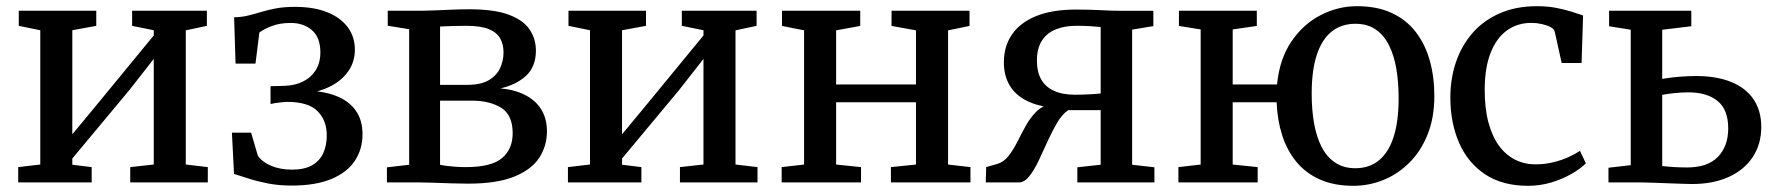

<svg xmlns="http://www.w3.org/2000/svg" viewBox="-20 -590 5743 621"><path d="M38.9 0V-49.5L110.3 -57.9V-492.2L40.7 -506.4V-555.3H291.4V-506.4L213.9 -492.2V-155.6L286.9 -243.7L477.3 -475.3V-492.2L407.3 -506.4V-555.3H649.1V-506.4L580.9 -491.9V-57.9L652.1 -49.5V0H401.2V-49.5L477.3 -57.9V-399.5L398.6 -298.9L213.9 -77.3V-57.2L276.5 -49.5V0Z M922.9 10.2Q882.2 10.2 847.3 3.5Q812.5 -3.3 784.7 -12.3Q756.9 -21.4 736.9 -27.5L730.1 -160.9H792.2L814 -86.4Q827.6 -66.2 856.9 -53.8Q886.2 -41.3 924.3 -41.3Q964.3 -41.3 989.2 -55.4Q1014 -69.6 1025.5 -94.6Q1036.9 -119.6 1036.9 -152Q1036.9 -200.8 1006.9 -230.6Q976.9 -260.5 908.9 -260.5Q903.3 -260.5 891.6 -259.3Q880 -258.1 869.3 -256.4Q858.6 -254.7 855 -253.6V-311.1L900.3 -312.4Q933.6 -313.3 959.6 -326.1Q985.7 -338.9 1001 -362.8Q1016.2 -386.7 1016.2 -420.7Q1016.2 -468.8 989.1 -492.3Q962 -515.8 920.1 -515.8Q885.2 -515.8 858.9 -505.7Q832.5 -495.5 818.9 -484.8L806.3 -384.2H741.9L737.2 -534.1Q761.6 -534.5 782.4 -539.7Q803.2 -544.8 824.7 -551.3Q846.1 -557.8 872.4 -562.8Q898.8 -567.8 934.5 -567.8Q995.3 -567.8 1038.5 -550.4Q1081.7 -533 1104.8 -501.9Q1127.8 -470.7 1127.8 -429.5Q1127.8 -390.8 1107.3 -360.8Q1086.8 -330.9 1050.8 -311.9Q1014.7 -293 968 -286.5V-296.4Q1023.7 -296.2 1065.2 -280.5Q1106.7 -264.9 1129.6 -233.8Q1152.5 -202.8 1152.5 -155.6Q1152.5 -107.6 1127.8 -70.1Q1103.1 -32.6 1052.2 -11.2Q1001.3 10.2 922.9 10.2Z M1493.5 4Q1470.1 4 1439.9 3Q1409.7 2 1382 1Q1354.4 0 1337.8 0H1231.4V-48.8L1303.4 -57.1V-495.5L1234.1 -506.8V-555.3H1346.4Q1363.4 -555.3 1389.2 -556.5Q1415.1 -557.7 1443.9 -558.8Q1472.7 -560 1497.7 -560Q1578.5 -560 1625.5 -542.5Q1672.6 -524.9 1692.9 -494.7Q1713.3 -464.4 1713.3 -426.1Q1713.3 -374.6 1681.7 -345.2Q1650 -315.8 1598.7 -304.2Q1645.5 -299.8 1679.1 -282.4Q1712.7 -265.1 1730.9 -235.6Q1749 -206.1 1749 -165Q1749 -118 1724 -79.6Q1698.9 -41.3 1642.9 -18.6Q1586.9 4 1493.5 4ZM1486.2 -49.5Q1569.5 -49.5 1603.8 -78.7Q1638.2 -107.9 1638.2 -159Q1638.2 -218.2 1601.1 -241.3Q1564 -264.5 1505.1 -264.5H1403.3V-57.1Q1411.1 -55.2 1424.2 -53.5Q1437.3 -51.9 1453.4 -50.7Q1469.6 -49.5 1486.2 -49.5ZM1403.3 -315.6H1492.3Q1535.2 -315.6 1560.6 -330.5Q1586 -345.3 1597.3 -369.3Q1608.6 -393.3 1608.6 -420.7Q1608.6 -446 1598.1 -465.2Q1587.7 -484.5 1561.7 -495.5Q1535.7 -506.5 1488.5 -506.5Q1466.9 -506.5 1445.1 -505.9Q1423.2 -505.3 1403.3 -504.2Z M1816.9 0V-49.5L1888.3 -57.9V-492.2L1818.7 -506.4V-555.3H2069.4V-506.4L1991.9 -492.2V-155.6L2064.9 -243.7L2255.3 -475.3V-492.2L2185.3 -506.4V-555.3H2427.1V-506.4L2358.9 -491.9V-57.9L2430.1 -49.5V0H2179.2V-49.5L2255.3 -57.9V-399.5L2176.6 -298.9L1991.9 -77.3V-57.2L2054.5 -49.5V0Z M2508.2 0V-49.5L2580.7 -57.8V-491.9L2509.3 -506.1V-555.3H2762.3V-506.1L2684.3 -491.9V-316.8H2942.6V-491.9L2863.6 -506.1V-555.3H3115.8V-506.1L3046.4 -491.9V-57.8L3118.8 -49.5V0H2861.5V-49.5L2942.6 -57.8V-259.2H2684.3V-57.8L2764.9 -49.5V0Z M3168.3 0 3169.7 -49.6 3204.7 -59.5Q3226.3 -65.5 3241.8 -85.3Q3257.3 -105 3270.3 -130.9Q3283.3 -156.8 3297.6 -182.8Q3312 -208.8 3331 -228.1Q3350 -247.4 3377.8 -253.2V-242Q3328.7 -248.6 3295.1 -267.2Q3261.4 -285.7 3244.2 -316.2Q3226.9 -346.7 3226.9 -388.7Q3226.9 -440.6 3253.4 -478.9Q3279.8 -517.2 3331.6 -538.1Q3383.5 -559.1 3460 -559.1Q3502.1 -559.1 3540 -557.1Q3578 -555.1 3604.3 -555.1H3710.4V-505.5L3641.7 -494.2V-57.2L3713.8 -48.9V0H3464.5V-48.9L3540 -57.2V-233.7H3435.1Q3415.9 -221.1 3399.7 -193.9Q3383.5 -166.6 3368.6 -133.6Q3353.7 -100.6 3339.3 -70.1Q3324.8 -39.6 3309 -19.8Q3293.2 0 3275.2 0ZM3457.8 -283.6Q3469.4 -283.6 3485.3 -284.1Q3501.2 -284.6 3516.3 -285.6Q3531.3 -286.6 3540 -287.6V-502.6Q3526.5 -504.1 3506.9 -505.3Q3487.4 -506.6 3461.2 -506.6Q3423.5 -506.6 3394.7 -495Q3366 -483.4 3349.9 -458.5Q3333.8 -433.7 3333.8 -393.5Q3333.8 -358 3347.4 -333.5Q3361.1 -309 3388.7 -296.3Q3416.3 -283.6 3457.8 -283.6Z M4357.6 11Q4295.2 11 4249.3 -9.4Q4203.5 -29.7 4173.2 -66.4Q4142.9 -103 4127.1 -152.3Q4111.3 -201.6 4109.1 -259.2H3967V-57.8L4047.8 -49.5V0H3791.4V-49.5L3863.4 -57.8V-494.8L3793.1 -506.1V-555.3H4045V-506.1L3967 -494.8V-316.8H4110.5Q4118.3 -398.5 4156.4 -455Q4194.5 -511.5 4250.8 -540.7Q4307.2 -570 4368.7 -570Q4434.3 -570 4481.6 -547.9Q4528.9 -525.9 4559.3 -486.3Q4589.8 -446.6 4604.5 -393.8Q4619.2 -340.9 4619.2 -279.7Q4619.2 -209.2 4597.4 -155Q4575.7 -100.9 4538.4 -63.8Q4501.1 -26.7 4454.4 -7.9Q4407.6 11 4357.6 11ZM4363.9 -45.9Q4408.5 -45.9 4439.7 -71.1Q4470.9 -96.3 4487.3 -146.6Q4503.7 -196.9 4503.7 -272Q4503.7 -323.5 4496.3 -367.3Q4488.9 -411.1 4472.4 -443.8Q4456 -476.5 4429.3 -494.8Q4402.6 -513.1 4363.9 -513.1Q4318.9 -513.1 4287.3 -488.1Q4255.8 -463 4239.1 -413Q4222.5 -362.9 4222.5 -287Q4222.5 -235 4230.2 -191Q4238 -147 4254.7 -114.6Q4271.5 -82.1 4298.6 -64Q4325.7 -45.9 4363.9 -45.9Z M4671 -271.8Q4670.6 -333.6 4688.6 -387.6Q4706.6 -441.5 4742.1 -482.5Q4777.6 -523.5 4830.2 -546.7Q4882.7 -570 4951.5 -570Q4985.5 -570 5014.1 -564.4Q5042.6 -558.8 5064.5 -551.7Q5086.4 -544.7 5100.3 -540L5095.4 -386.2H5031.1L5008.6 -487.6Q5007 -495.9 4995.1 -502.3Q4983.2 -508.6 4966.5 -512.3Q4949.8 -516 4933.1 -516Q4887.9 -516 4854.2 -491.7Q4820.4 -467.4 4801.5 -419.9Q4782.6 -372.5 4782.1 -302.4Q4781.7 -240.7 4794 -194.6Q4806.3 -148.5 4828.4 -118.5Q4850.6 -88.4 4880.8 -73.4Q4911 -58.4 4946.2 -58.4Q4976.8 -58.4 5004 -65.2Q5031.1 -71.9 5053.2 -81.9Q5075.2 -91.9 5090.3 -102.2L5109.2 -61.8Q5092.5 -44.7 5063.5 -27.9Q5034.5 -11.1 4998.1 -0.1Q4961.7 11 4922.8 11Q4838.8 11 4783.1 -26.4Q4727.3 -63.7 4699.3 -127.9Q4671.4 -192 4671 -271.8Z M5182.4 0V-47.5L5254.4 -55.8V-493.8L5184.4 -505.1V-555.3H5450.3V-505.1L5356.2 -493.8V-334.7Q5369.9 -337.3 5388 -339.4Q5406.1 -341.5 5426.3 -342.8Q5446.4 -344.1 5465.5 -344.1Q5533 -344.1 5580.2 -324.5Q5627.4 -305 5652 -268.2Q5676.6 -231.4 5676.6 -179.4Q5676.6 -123.9 5649.2 -82.3Q5621.9 -40.8 5571.6 -17.8Q5521.3 5.2 5452.1 5.2Q5439.5 5.2 5417.5 4.3Q5395.4 3.4 5370.7 2.6Q5345.9 1.7 5324.1 0.9Q5302.4 0 5289.5 0ZM5436.8 -48.4Q5503.2 -48.4 5536.5 -82.8Q5569.7 -117.2 5569.7 -175Q5569.7 -235.2 5535.5 -263.2Q5501.3 -291.3 5441 -291.3Q5419.3 -291.3 5396.1 -288.9Q5372.9 -286.4 5356.2 -283.2V-53.1Q5372.1 -51.1 5393.2 -49.7Q5414.3 -48.4 5436.8 -48.4Z"/></svg>

Font: Merriweather 7pt Light
Style: Regular
Weight: 300
Designer: Eben Sorkin
Foundry: Eben Sorkin
Version: Version 2.200;gftools[0.9.31]